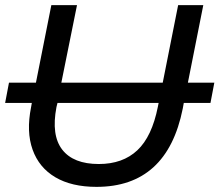

<svg xmlns="http://www.w3.org/2000/svg" viewBox="-23 -720 855 748"><path d="M177 -700H277L216 -398H611L671 -700H769L709 -398H812L797 -319H693L689 -297Q628 8 353 8Q256 8 192.5 -29.5Q129 -67 104 -137Q79 -207 98 -302L101 -319H-3L12 -398H117ZM201 -319 197 -303Q176 -193 219.5 -137Q263 -81 362 -81Q455 -81 512 -134.5Q569 -188 592 -304L595 -319Z"/></svg>

Font: Montserrat Medium
Style: Italic
Weight: 500
Italic angle: -11.3°
Designer: Julieta Ulanovsky
Foundry: Julieta Ulanovsky
Version: Version 9.000; ttfautohint (v1.8.4.7-5d5b)